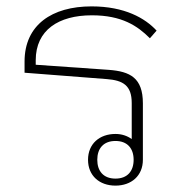

<svg xmlns="http://www.w3.org/2000/svg" viewBox="-20 -570 596 602"><path d="M342 12C392 12 428 -19 428 -69V-246C428 -326 388 -346 321 -351L92 -367V-381C92 -476 164 -522 268 -522C362 -522 411 -489 450 -450L471 -474C435 -513 371 -550 267 -550C143 -550 57 -492 57 -377V-342L315 -322C366 -318 393 -302 393 -247V-134C379 -144 362 -150 342 -150C292 -150 256 -119 256 -69C256 -19 292 12 342 12ZM342 -128C380 -128 399 -104 399 -69C399 -34 380 -10 342 -10C304 -10 285 -34 285 -69C285 -104 304 -128 342 -128Z"/></svg>

Font: IBM Plex Thai Looped ExtraLight
Style: Regular
Weight: 200
Designer: Mike Abbink, Paul van der Laan, Pieter van Rosmalen, Ben Mitchell, Mark Frömberg
Foundry: Bold Monday
Version: Version 1.0